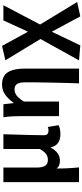

<svg xmlns="http://www.w3.org/2000/svg" viewBox="532 -1146 828 1932"><g transform="rotate(-90 946.0 -180.0)"><path d="M79.3 201.1V-559.8H226V-228.7Q226 -165.8 244.4 -138.9Q262.7 -112 303.6 -112Q324.8 -112 343 -119.3Q361.3 -126.5 378.4 -144.6Q395.5 -162.8 412.9 -194.8V-559.8H561.2Q559.7 -491.7 557.2 -417.3Q554.8 -342.9 553.1 -274Q551.4 -205.1 551.4 -152.6Q551.4 -126.6 564 -116.2Q576.5 -105.8 598.8 -105.8Q606.8 -105.8 615.7 -107.3Q624.5 -108.8 634.5 -112.6L652.2 -3.8Q635.8 3.3 615.3 8.5Q594.8 13.8 562.3 13.8Q506.6 13.8 473.4 -10.4Q440.2 -34.5 428.7 -83.8H426Q403.2 -38.1 369.8 -14.5Q336.3 9.1 297.4 9.1Q273.1 9.1 252.7 2.5Q232.3 -4.1 216.3 -24.5Q216.3 9.1 217.1 37.5Q217.9 65.9 219.2 91.9Q220.5 117.8 222.6 144.4Q224.8 171 227.6 201.1Z M1073.3 201.1Q1075.9 135.1 1077.6 63Q1079.2 -9 1080.8 -79.8Q1082.4 -150.6 1083.1 -214.8Q1083.9 -278.9 1083.9 -330.9Q1083.9 -396 1067.6 -421.9Q1051.3 -447.7 1011.7 -447.7Q988.7 -447.7 969 -438.2Q949.3 -428.7 930.6 -408.2Q911.9 -387.7 890 -354.4V0H743.3V-392.9Q743.3 -426.4 741.2 -470.4Q739.1 -514.3 732 -559.8H863L874.4 -457.2H877.2Q915.2 -510 959 -541.8Q1002.8 -573.5 1061.5 -573.5Q1148.9 -573.5 1185.3 -514.3Q1221.7 -455 1221.7 -349.1V201.1Z M1455.4 214.1 1304.4 201.1 1519.7 -186.6 1305.2 -540 1450.2 -573.5 1591 -316H1595L1706.3 -559.8H1859.2L1665.1 -190.5L1891.7 182.4L1747.2 214.1L1595 -69.3H1591Z"/></g></svg>

Font: Noto Sans SC Thin
Style: Regular
Weight: 100
Designer: Ryoko NISHIZUKA 西塚涼子 (kana, bopomofo & ideographs); Paul D. Hunt (Latin, Greek & Cyrillic); Sandoll Communications 산돌커뮤니
Foundry: Adobe
Version: Version 2.004-H2;hotconv 1.0.118;makeotfexe 2.5.65603